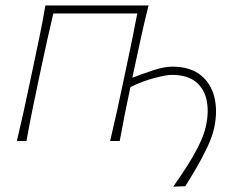

<svg xmlns="http://www.w3.org/2000/svg" viewBox="-20 -514 880 700"><path d="M611.5 166.5Q635 133.5 660 94.8Q685 56 704.5 17Q724 -22 731 -55Q742 -105.5 733.5 -147.8Q725 -190 694 -215.5Q663 -241 605.5 -241Q587 -241 543.8 -229.8Q500.5 -218.5 455.5 -196.5Q443.5 -140.5 435 -97.8Q426.5 -55 416.5 0H381.5Q395 -56.5 406.5 -108.8Q418 -161 430.5 -221L441 -270.5Q452.5 -325.5 462 -371Q471.5 -416.5 480.5 -465H174.5Q163 -416.5 152.8 -371Q142.5 -325.5 131 -270.5L120.5 -221Q108 -161 97.2 -108.8Q86.5 -56.5 76.5 0H41.5Q55 -56.5 66.5 -108.8Q78 -161 90.5 -221L101 -270.5Q114 -332 125 -385Q136 -438 145.5 -494H521.5Q507.5 -438 495.8 -385Q484 -332 471 -270.5L462.5 -230.5Q495.5 -243.5 537 -257.2Q578.5 -271 607.5 -271Q672.5 -271 710.8 -240.8Q749 -210.5 761.5 -160Q774 -109.5 761 -48.5Q754 -16 736.2 21.8Q718.5 59.5 696.8 96.8Q675 134 655.5 165Z"/></svg>

Font: Commissioner Flair Thin
Style: Italic
Weight: 100
Italic angle: -12°
Designer: Kostas Bartsokas
Foundry: Kostas Bartsokas
Version: Version 1.000; ttfautohint (v1.8.3)